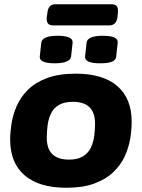

<svg xmlns="http://www.w3.org/2000/svg" viewBox="-20 -879 670 907"><path d="M293 8Q165 8 96.5 -50.5Q28 -109 28 -220Q28 -254 34.5 -295.5Q41 -337 59 -378.5Q77 -420 111.5 -454.5Q146 -489 201.5 -510Q257 -531 338 -531Q466 -531 534 -472.5Q602 -414 602 -304Q602 -267 595 -224Q588 -181 569 -140Q550 -99 515 -65.5Q480 -32 425.5 -12Q371 8 293 8ZM306 -125Q347 -125 372 -140.5Q397 -156 409 -181Q421 -206 425 -236Q429 -266 429 -295Q429 -398 325 -398Q283 -398 258 -383Q233 -368 221 -343Q209 -318 205 -288Q201 -258 201 -228Q201 -125 306 -125ZM452 -580Q378 -580 382 -613L389 -677Q392 -710 466 -710Q540 -710 536 -677L529 -613Q528 -596 510 -588Q492 -580 452 -580ZM238 -580Q164 -580 168 -613L175 -677Q179 -710 252 -710Q326 -710 323 -677L316 -613Q312 -580 238 -580ZM232 -759Q212 -759 205.5 -769.5Q199 -780 201 -799L204 -819Q208 -859 242 -859H506Q524 -859 531.5 -850Q539 -841 537 -819L535 -799Q530 -759 496 -759Z"/></svg>

Font: Asap Semi Expanded Semi Expanded ExtraBold
Style: Italic
Weight: 800
Width: 6
Italic angle: -6°
Designer: Pablo Cosgaya
Foundry: Omnibus-Type
Version: Version 3.001; ttfautohint (v1.8.4.7-5d5b)